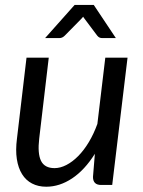

<svg xmlns="http://www.w3.org/2000/svg" viewBox="-20 -736 570 764"><path d="M41.5 0ZM174 -506.5 136 -184.5Q129 -125 143.2 -96Q157.5 -67 197 -67Q220 -67 244.2 -79.5Q268.5 -92 291.2 -115Q314 -138 333.5 -170.5Q353 -203 367.5 -243L399 -506.5H487.5L426.5 0H382.5Q350 0 350 -32L357.5 -124Q317 -59.5 267 -26.2Q217 7 164 7Q132 7 107.5 -5.8Q83 -18.5 67.8 -43Q52.5 -67.5 47 -103Q41.5 -138.5 47.5 -184.5L85.5 -506.5ZM441 -584.5H386Q381 -584.5 376.2 -586.5Q371.5 -588.5 367 -594L317.5 -660Q315.5 -662 314 -664.5Q312.5 -667 311 -669.5L302.5 -660L237.5 -594Q228 -584.5 216.5 -584.5H159.5L277 -716.5H353Z"/></svg>

Font: Lato
Style: Italic
Weight: 400
Italic angle: -7°
Designer: Lukasz Dziedzic
Foundry: tyPoland Lukasz Dziedzic
Version: Version 2.007; 2014-02-27